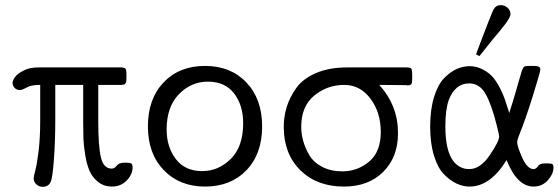

<svg xmlns="http://www.w3.org/2000/svg" viewBox="-20 -720 2170 746"><path d="M28.8 -397.9Q28.8 -406.7 37.8 -419.9Q46.9 -433.1 71 -445.6Q95.2 -458 127 -458H453.1Q465.3 -457 468.3 -451.9Q471.2 -446.8 471.2 -434.1V-414.1Q471.2 -405.3 470.2 -401.1Q469.2 -397 465.1 -393.6Q460.9 -390.1 452.1 -390.1H361.8V-248Q361.8 -149.9 372.3 -107.4Q382.8 -64.9 414.1 -64.9Q425.3 -64.9 433.6 -76.4Q441.9 -87.9 463.9 -87.9H471.2Q484.4 -87.9 489.7 -85Q495.1 -82 495.1 -69.8Q495.1 -42 472.2 -18.6Q449.2 4.9 415 4.9Q384.3 4.9 362.1 -12.5Q339.8 -29.8 328.9 -54Q317.9 -78.1 311.5 -115.5Q305.2 -152.8 304.2 -179.4Q303.2 -206.1 303.2 -243.2V-390.1H194.8V-255.9Q194.8 -172.9 189.5 -100.3Q184.1 -27.8 176.8 -13.2Q168 5.9 146 5.9Q131.8 5.9 121.3 -3.7Q110.8 -13.2 110.8 -27.8Q110.8 -33.7 117.4 -58.8Q124 -84 130.1 -134.5Q136.2 -185.1 136.2 -252V-390.1H133.8Q101.6 -390.1 83.7 -380.1Q65.9 -370.1 57.1 -370.1Q44.9 -370.1 36.9 -378.4Q28.8 -386.7 28.8 -397.9Z M554.7 -229Q554.7 -335.9 615.7 -399.9Q676.8 -463.9 776.6 -463.9Q876.5 -463.9 937.5 -399.4Q998.5 -335 998.5 -229Q998.5 -122.1 937.5 -58.6Q876.5 4.9 776.9 4.9Q677.7 4.9 616.2 -59.1Q554.7 -123 554.7 -229ZM627.4 -216.8Q627.4 -148.9 663.1 -102.1Q698.7 -55.2 765.6 -55.2Q828.6 -55.2 876.7 -102.5Q924.8 -149.9 924.8 -242.2Q924.8 -311 889.6 -356.9Q854.5 -402.8 787.6 -402.8Q722.7 -402.8 675 -353.8Q627.4 -304.7 627.4 -216.8Z M1082.5 -227.1Q1082.5 -267.1 1094 -304.4Q1105.5 -341.8 1131.1 -377.9Q1156.7 -414.1 1207.5 -436Q1258.3 -458 1328.6 -458H1560.5Q1574.7 -458 1578.1 -453.1Q1581.5 -448.2 1581.5 -432.1V-413.1Q1581.5 -397 1577.6 -392.6Q1573.7 -388.2 1561.5 -388.2L1560.5 -389.2Q1517.6 -390.1 1453.6 -390.1Q1526.9 -309.1 1526.4 -202.1Q1526.4 -109.4 1469 -52.2Q1411.6 4.9 1316.4 4.9Q1211.4 4.9 1147 -58.6Q1082.5 -122.1 1082.5 -227.1ZM1150.4 -227.1Q1150.4 -200.2 1158 -172.6Q1165.5 -145 1182.1 -116.9Q1198.7 -88.9 1232.2 -71.5Q1265.6 -54.2 1310.5 -54.2Q1368.7 -54.2 1414.1 -92Q1459.5 -129.9 1459.5 -207Q1459.5 -283.2 1419.4 -336.7Q1379.4 -390.1 1317.4 -390.1Q1251.5 -390.1 1200.9 -348.6Q1150.4 -307.1 1150.4 -227.1Z M1651.4 -228Q1651.4 -293.9 1666.3 -342.5Q1681.2 -391.1 1705.3 -416Q1729.5 -440.9 1754.4 -451.9Q1779.3 -462.9 1804.2 -462.9Q1832 -462.9 1856.2 -450Q1880.4 -437 1894.8 -420.4Q1909.2 -403.8 1922.9 -377Q1936.5 -350.1 1941.9 -333Q1947.3 -315.9 1955.6 -291Q1957.5 -284.2 1958.5 -280.8Q1966.3 -305.7 1973.9 -329.8Q1981.4 -354 1985.8 -370.1Q1990.2 -386.2 1994.4 -400.6Q1998.5 -415 2001.5 -424.1Q2004.4 -433.1 2006.3 -440.7Q2008.3 -448.2 2010.7 -452.1Q2013.2 -456.1 2014.6 -459Q2016.1 -461.9 2020.3 -462.4Q2024.4 -462.9 2026.9 -463.4Q2029.3 -463.9 2036.1 -463.9H2055.2Q2079.1 -463.9 2079.6 -451.2Q2079.6 -441.4 2050.5 -348.1Q2021.5 -254.9 1996.6 -193.8Q1989.7 -175.8 1989.3 -168.9Q1989.3 -150.9 2009.3 -106.9Q2029.3 -63 2053.2 -63Q2063 -63 2070.1 -74Q2077.1 -85 2096.2 -85H2110.4Q2122.6 -85 2126.5 -82Q2130.4 -79.1 2130.4 -68.8Q2130.4 -43.9 2108.4 -19.5Q2086.4 4.9 2053.2 4.9Q1989.3 4.9 1948.2 -98.1Q1885.3 4.9 1804.2 4.9Q1779.3 4.9 1754.4 -6.6Q1729.5 -18.1 1705.3 -42.5Q1681.2 -66.9 1666.3 -115Q1651.4 -163.1 1651.4 -228ZM1710.4 -229Q1710.4 -131.8 1743.2 -91.8Q1767.1 -63 1803.2 -63Q1846.2 -63 1882.8 -116.9Q1919.4 -170.9 1919.4 -189.9Q1919.4 -194.8 1911.1 -229Q1890.1 -314 1866.7 -355Q1843.3 -396 1803.2 -396Q1748 -396 1723.1 -330.1Q1710.4 -292 1710.4 -229ZM1829.6 -508.8Q1829.6 -509.8 1845 -550.3Q1860.4 -590.8 1877.4 -634.5Q1894.5 -678.2 1897.5 -683.1Q1907.2 -700.2 1925.8 -700.2Q1939.9 -700.2 1951.7 -690.2Q1963.4 -680.2 1963.4 -665Q1963.4 -651.9 1937.5 -619.1Q1927.7 -606 1894.5 -566.9Q1863.8 -527.8 1842.8 -502Z"/></svg>

Font: CMU Concrete
Style: Roman
Weight: 500
Version: Version 0.7.0